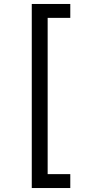

<svg xmlns="http://www.w3.org/2000/svg" viewBox="-20 -812 455 967"><path d="M140 -792H334V-722H220V65H334V135H140Z"/></svg>

Font: lsinhala05
Style: Book
Weight: 400
Designer: Jelle Bosma - Monotype Design Team
Foundry: Monotype Imaging Inc.
Version: Version 2.003